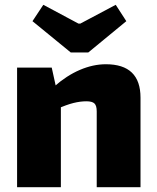

<svg xmlns="http://www.w3.org/2000/svg" viewBox="-20 -778 652 798"><path d="M420 -511Q564 -511 564 -372V0H382V-315Q382 -339 372.5 -348Q363 -357 339 -357Q314 -357 285.5 -350Q257 -343 214 -324L205 -418Q257 -464 312 -487.5Q367 -511 420 -511ZM195 -497 217 -397 233 -384V0H51V-497ZM461 -758 505 -690 347 -560H274L115 -690L160 -758L306 -680H314Z"/></svg>

Font: Exo 2 ExtraBold
Style: Regular
Weight: 800
Designer: Natanael Gama
Foundry: Natanael Gama
Version: Version 2.010